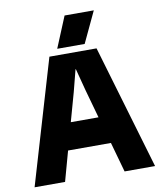

<svg xmlns="http://www.w3.org/2000/svg" viewBox="-95 -960 870 1036"><g transform="rotate(-10 340.0 -442.5)"><path d="M469.2 -680.2 669.9 0H502.9L457 -164.1H222.2L176.8 0H9.8L210.9 -680.2ZM259.8 -714.8 330.1 -884.8H490.2L410.2 -714.8ZM263.2 -312H415L371.1 -469.2L339.8 -588.9H337.9L307.1 -469.2Z"/></g></svg>

Font: TASA Orbiter Display Black
Style: Regular
Weight: 900
Designer: Weizhong Zhang
Version: Version 1.000;Glyphs 3.1.2 (3151)